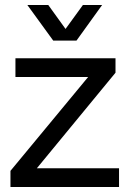

<svg xmlns="http://www.w3.org/2000/svg" viewBox="-20 -751 520 771"><path d="M334 -441.9H42V-517.1H443.8V-459L127.9 -75.2H458V0H22V-64.9ZM193.8 -587.9 89.8 -731H173.8L243.2 -634.8L313 -731H390.1L287.1 -587.9Z"/></svg>

Font: XB Khoramshahr
Style: Regular
Weight: 400
Designer: Behnam
Foundry: Irmug
Version: Version 8.005 2009